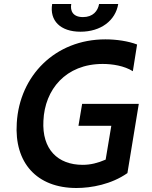

<svg xmlns="http://www.w3.org/2000/svg" viewBox="-20 -935 766 965"><path d="M384.6 -775.6C486.9 -775.6 560.4 -831.7 574.2 -914.8H478C471.9 -880 447.4 -849.1 397 -849.1C346.2 -849.1 332 -880.7 338.1 -914.8H242.2C228.3 -831.7 283 -775.6 384.6 -775.6ZM392.8 -413 374.3 -302.6H539.4L511 -132.8C471.9 -115.8 435.4 -106.5 395.6 -106.5C270.6 -106.5 190.3 -184.3 198.2 -328.1C204.9 -484.7 310 -613.6 496.1 -613.6C545.1 -613.6 604 -604.4 647.7 -577.1L669 -711.3C625 -728.3 565.3 -737.2 509.6 -737.2C257.1 -737.2 78.1 -554 64.3 -316.8C51.1 -117.5 164.4 9.9 364 9.9C439.3 9.9 539.8 -8.5 620.4 -65L677.6 -413Z"/></svg>

Font: TID UI Semi Bold
Style: Italic
Weight: 600
Italic angle: -9.39999°
Designer: The TID Project Authors
Foundry: Bakken & Bæck
Version: Version 1.001;hotconv 1.0.109;makeotfexe 2.5.65596